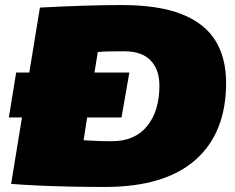

<svg xmlns="http://www.w3.org/2000/svg" viewBox="-20 -730 931 760"><path d="M15 -265 44 -443H96L138 -700Q233 -705 312.5 -707.5Q392 -710 462 -710Q608 -710 699 -674Q790 -638 832.5 -569.5Q875 -501 875 -402Q875 -204 753.5 -97Q632 10 396 10Q317 10 253 8.5Q189 7 134 4.5Q79 2 24 -2L67 -265ZM422 -171Q514 -171 562.5 -231Q611 -291 611 -391Q611 -454 576.5 -490.5Q542 -527 471 -527Q434 -527 410 -526.5Q386 -526 367 -524L354 -443H492L461 -265H325L311 -175Q331 -174 346.5 -173Q362 -172 379 -171.5Q396 -171 422 -171Z"/></svg>

Font: Georama Extended Black
Style: Italic
Weight: 900
Width: 7
Italic angle: -9°
Designer: Jean-Baptiste Levee
Foundry: Production Type
Version: Version 1.000